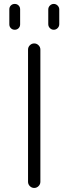

<svg xmlns="http://www.w3.org/2000/svg" viewBox="-20 -974 340 973"><path d="M122.1 -52.7V-722.7Q122.1 -735.4 131.3 -744.6Q140.6 -753.9 153.3 -753.9Q166 -753.9 175.3 -744.6Q184.6 -735.4 184.6 -722.7V-52.7Q184.6 -40 175.3 -30.8Q166 -21.5 153.3 -21.5Q140.6 -21.5 131.3 -30.8Q122.1 -40 122.1 -52.7ZM27.3 -850.6V-926.8Q27.3 -938.5 35.2 -946.3Q43 -954.1 54.7 -954.1Q66.4 -954.1 74.2 -946.3Q82 -938.5 82 -926.8V-850.6Q82 -838.9 74.2 -831.1Q66.4 -823.2 54.7 -823.2Q43 -823.2 35.2 -831.1Q27.3 -838.9 27.3 -850.6ZM224.6 -851.6V-925.8Q224.6 -937.5 232.9 -945.8Q241.2 -954.1 252.4 -954.1Q263.7 -954.1 272 -945.8Q280.3 -937.5 280.3 -925.8V-851.6Q280.3 -839.8 272 -831.5Q263.7 -823.2 252.4 -823.2Q241.2 -823.2 232.9 -831.5Q224.6 -839.8 224.6 -851.6Z"/></svg>

Font: Gen Jyuu Gothic P Light
Style: Regular
Weight: 200
Designer: [Source Han Sans]
Ryoko NISHIZUKA  (kana & ideographs); Paul D. Hunt (Latin, Greek & Cyrillic); Wenlong ZHANG  (bopomofo
Version: Version 1.002.20150607